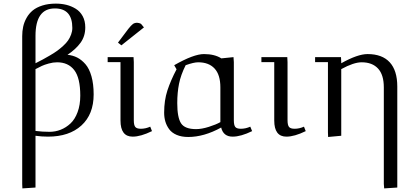

<svg xmlns="http://www.w3.org/2000/svg" viewBox="-20 -758 2313 1072"><path d="M104 269V-556.2Q104 -584 109.4 -608.9Q114.7 -633.8 128.2 -658Q141.6 -682.1 162.6 -699.5Q183.6 -716.8 216.6 -727.3Q249.5 -737.8 292 -737.8Q323.2 -737.8 350.8 -731Q378.4 -724.1 402.8 -709.2Q427.2 -694.3 441.7 -667.7Q456.1 -641.1 456.1 -605Q456.1 -555.7 429.7 -519.3Q403.3 -482.9 356.9 -452.1Q386.2 -449.2 410.9 -436.8Q435.5 -424.3 457 -399.7Q478.5 -375 490.7 -331.8Q502.9 -288.6 502.9 -231Q502.9 -119.6 434.6 -57.4Q366.2 4.9 248 4.9Q211.9 4.9 178.2 0V289.1L105 293.9ZM178.2 -26.9Q216.8 -22 256.8 -22Q289.1 -22 318.8 -33.7Q348.6 -45.4 373.5 -68.6Q398.4 -91.8 413.3 -132.1Q428.2 -172.4 428.2 -224.1Q428.2 -323.2 394.5 -366.7Q360.8 -410.2 298.8 -410.2Q276.4 -410.2 252 -403.3Q227.5 -396.5 214.1 -390.1Q200.7 -383.8 178.2 -372.1ZM178.2 -404.8Q204.1 -418 220 -426.5Q235.8 -435.1 260 -449.2Q284.2 -463.4 299.6 -474.6Q314.9 -485.8 332.5 -501.7Q350.1 -517.6 360.1 -532.2Q370.1 -546.9 377 -565.2Q383.8 -583.5 383.8 -602.1Q383.8 -710.9 286.1 -710.9Q178.2 -710.9 178.2 -558.1Z M581.1 -411.1V-439H725.6L727.1 -411.1V-86.9Q727.1 -59.1 735.4 -49.1Q743.7 -39.1 766.6 -39.1Q793 -39.1 818.8 -50.8L828.6 -25.9Q765.6 4.9 720.7 4.9Q652.8 4.9 652.8 -85V-411.1ZM638.7 -520 696.8 -597.2Q712.4 -616.7 721.9 -623.8Q731.4 -630.9 745.6 -630.9Q751 -630.9 756.6 -629.2Q762.2 -627.4 765.1 -626L768.1 -624L783.7 -605L657.7 -504.9Z M896.5 -128.9Q896.5 -197.8 914.8 -253.4Q933.1 -309.1 965.8 -371.1L952.6 -394Q1061.5 -456.1 1118.7 -456.1Q1178.2 -456.1 1215.8 -432.1L1283.7 -439L1285.6 -411.1V-86.9Q1285.6 -59.1 1293.7 -49.1Q1301.8 -39.1 1324.7 -39.1Q1351.6 -39.1 1377.4 -50.8L1387.7 -25.9Q1324.7 4.9 1278.8 4.9Q1227.1 4.9 1214.8 -45.9Q1119.1 6.8 1030.8 6.8Q993.7 6.8 966.3 -4.9Q939 -16.6 924.3 -36.9Q909.7 -57.1 903.1 -79.8Q896.5 -102.5 896.5 -128.9ZM969.7 -182.1Q969.7 -101.6 991 -69.3Q1012.2 -37.1 1074.7 -37.1Q1106 -37.1 1146.2 -49.8Q1186.5 -62.5 1210.4 -76.2V-270Q1210.4 -340.3 1178.2 -375.2Q1146 -410.2 1086.4 -410.2Q1062 -410.2 1016.6 -394Q989.3 -339.4 979.5 -290Q969.7 -240.7 969.7 -182.1Z M1439.5 -411.1V-439H1584L1585.4 -411.1V-86.9Q1585.4 -59.1 1593.8 -49.1Q1602.1 -39.1 1625 -39.1Q1651.4 -39.1 1677.2 -50.8L1687 -25.9Q1624 4.9 1579.1 4.9Q1511.2 4.9 1511.2 -85V-411.1Z M1739.3 -411.1V-439H1883.8L1885.3 -411.1V-404.8Q1976.6 -456.1 2032.2 -456.1Q2113.8 -456.1 2156 -410.2Q2198.2 -364.3 2198.2 -274.9V289.1L2125 293.9L2123 269V-270Q2123 -340.3 2090.8 -375.2Q2058.6 -410.2 1999 -410.2Q1955.1 -410.2 1885.3 -372.1V0L1812 6.8L1811 -19V-411.1Z"/></svg>

Font: Dehuti
Style: Book
Weight: 400
Version: Version 1.2